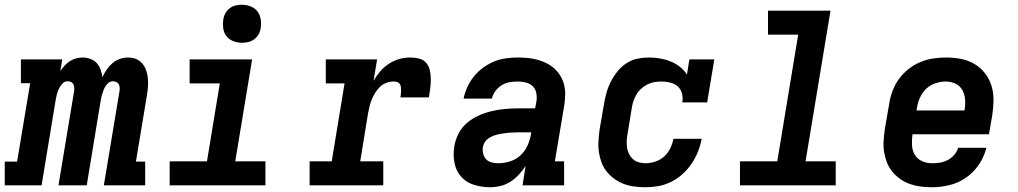

<svg xmlns="http://www.w3.org/2000/svg" viewBox="-62 -780 4282 808"><path d="M-42 0V-100H10L65 -430H26V-530H200L192 -481Q200 -493 210 -504Q220 -515 232.5 -523Q245 -531 259 -534.5Q273 -538 286 -538Q303 -538 319 -532Q335 -526 345.5 -514Q356 -502 361.5 -486.5Q367 -471 369 -455Q376 -471 386.5 -486.5Q397 -502 411 -514Q425 -526 442.5 -532Q460 -538 477 -538Q495 -538 511 -531.5Q527 -525 537.5 -512Q548 -499 553.5 -482.5Q559 -466 560.5 -448.5Q562 -431 560.5 -413Q559 -395 556 -377L510 -100H549V0H375L441 -397Q442 -405 441.5 -412.5Q441 -420 437.5 -426Q434 -432 427 -435Q420 -438 413 -438Q401 -438 391 -428Q381 -418 376 -406Q371 -394 367.5 -382Q364 -370 362 -358L303 0H184L250 -397Q251 -405 250.5 -412.5Q250 -420 246.5 -426Q243 -432 236.5 -435Q230 -438 222 -438Q210 -438 200.5 -428Q191 -418 185.5 -406Q180 -394 177 -382Q174 -370 172 -358L113 0Z M652 0V-101H809L863 -429H736V-530H999L928 -101H1055V0ZM956 -600Q937 -600 919.5 -607Q902 -614 891 -628Q880 -642 877.5 -661Q875 -680 878 -699Q880 -713 887 -725Q894 -737 905 -745.5Q916 -754 929.5 -757Q943 -760 956 -760Q975 -760 993 -753Q1011 -746 1021.5 -732Q1032 -718 1035 -699Q1038 -680 1035 -661Q1033 -647 1026 -635Q1019 -623 1007.5 -614.5Q996 -606 982.5 -603Q969 -600 956 -600Z M1241 0V-101H1334L1388 -429H1309V-530H1525L1510 -440Q1522 -461 1538 -479.5Q1554 -498 1574.5 -511.5Q1595 -525 1618 -531.5Q1641 -538 1664 -538Q1683 -538 1701.5 -533.5Q1720 -529 1731.5 -515.5Q1743 -502 1747 -484Q1751 -466 1751 -446.5Q1751 -427 1748.5 -408Q1746 -389 1743 -370H1623Q1624 -377 1625 -384.5Q1626 -392 1626 -399.5Q1626 -407 1625 -414.5Q1624 -422 1620 -427.5Q1616 -433 1609 -435Q1602 -437 1594 -437Q1579 -437 1564 -431.5Q1549 -426 1537.5 -415Q1526 -404 1517.5 -390.5Q1509 -377 1503 -362.5Q1497 -348 1493.5 -333.5Q1490 -319 1487 -304L1454 -101H1551V0Z M2001 8Q1966 8 1933 -2Q1900 -12 1878.5 -36.5Q1857 -61 1850.5 -95Q1844 -129 1850 -164Q1854 -191 1867.5 -217.5Q1881 -244 1903.5 -263Q1926 -282 1953 -294Q1980 -306 2008 -312.5Q2036 -319 2063.5 -321.5Q2091 -324 2119 -324H2190L2196 -356Q2198 -373 2194.5 -390Q2191 -407 2179 -418Q2167 -429 2150.5 -433Q2134 -437 2116 -437Q2100 -437 2082.5 -434Q2065 -431 2049.5 -421.5Q2034 -412 2023 -397Q2012 -382 2008 -365H1889Q1894 -390 1905 -414Q1916 -438 1932.5 -458.5Q1949 -479 1971 -495Q1993 -511 2017 -521Q2041 -531 2066.5 -534.5Q2092 -538 2116 -538Q2138 -538 2159 -536Q2180 -534 2200 -528.5Q2220 -523 2238 -514Q2256 -505 2271 -491.5Q2286 -478 2296.5 -460.5Q2307 -443 2312 -423Q2317 -403 2316.5 -382Q2316 -361 2313 -339L2273 -101H2312V0H2137L2150 -82Q2138 -63 2122 -45.5Q2106 -28 2086.5 -15.5Q2067 -3 2044.5 2.5Q2022 8 2001 8ZM2035 -93Q2059 -93 2083.5 -100.5Q2108 -108 2127 -125Q2146 -142 2157 -165.5Q2168 -189 2172 -213L2174 -223H2119Q2108 -223 2097.5 -222.5Q2087 -222 2076.5 -221Q2066 -220 2055.5 -218.5Q2045 -217 2034 -214.5Q2023 -212 2013 -208Q2003 -204 1993.5 -197.5Q1984 -191 1978 -181.5Q1972 -172 1970 -161Q1968 -147 1971.5 -133Q1975 -119 1984 -109.5Q1993 -100 2007 -96.5Q2021 -93 2035 -93Z M2655 8Q2631 8 2607.5 5Q2584 2 2563 -6Q2542 -14 2524 -27Q2506 -40 2492 -57Q2478 -74 2470 -95Q2462 -116 2458.5 -139Q2455 -162 2456.5 -185.5Q2458 -209 2461 -233L2480 -343Q2484 -367 2490.5 -390.5Q2497 -414 2508.5 -436.5Q2520 -459 2536.5 -479.5Q2553 -500 2574.5 -514Q2596 -528 2620.5 -533Q2645 -538 2669 -538Q2692 -538 2715.5 -534Q2739 -530 2760 -521.5Q2781 -513 2799 -499Q2817 -485 2829 -466L2839 -530H2944L2914 -349H2809Q2813 -368 2808 -386.5Q2803 -405 2790 -416.5Q2777 -428 2758.5 -432.5Q2740 -437 2721 -437Q2707 -437 2692 -434.5Q2677 -432 2663 -425Q2649 -418 2637 -407.5Q2625 -397 2617 -383.5Q2609 -370 2604 -355.5Q2599 -341 2597 -327L2579 -217Q2576 -202 2575.5 -187Q2575 -172 2577 -158Q2579 -144 2585.5 -131.5Q2592 -119 2602 -110Q2612 -101 2626 -97Q2640 -93 2655 -93Q2675 -93 2696 -100Q2717 -107 2733 -121.5Q2749 -136 2758.5 -155.5Q2768 -175 2772 -196H2891Q2886 -169 2875.5 -142.5Q2865 -116 2849 -92Q2833 -68 2811 -48Q2789 -28 2763 -15Q2737 -2 2709.5 3Q2682 8 2655 8Z M3052 0V-101H3209L3297 -634H3170V-735H3433L3328 -101H3455V0Z M3860 8Q3836 8 3812.5 5Q3789 2 3767.5 -5.5Q3746 -13 3727.5 -26Q3709 -39 3694.5 -56Q3680 -73 3671.5 -94Q3663 -115 3659 -138Q3655 -161 3656.5 -185Q3658 -209 3661 -233L3680 -343Q3684 -370 3694 -397Q3704 -424 3721 -447.5Q3738 -471 3761.5 -489.5Q3785 -508 3811.5 -519Q3838 -530 3865.5 -534Q3893 -538 3920 -538Q3952 -538 3982.5 -532Q4013 -526 4038.5 -511Q4064 -496 4082.5 -472.5Q4101 -449 4110 -420.5Q4119 -392 4119 -360.5Q4119 -329 4114 -297L4100 -215H3778Q3775 -192 3776 -169.5Q3777 -147 3787.5 -129Q3798 -111 3818 -102Q3838 -93 3860 -93Q3877 -93 3893.5 -95.5Q3910 -98 3925.5 -106Q3941 -114 3953 -127.5Q3965 -141 3970 -158H4089Q4080 -121 4058 -88Q4036 -55 4003.5 -32.5Q3971 -10 3934 -1Q3897 8 3860 8ZM3795 -315H3997Q4001 -338 3999.5 -360Q3998 -382 3988.5 -400Q3979 -418 3959.5 -427.5Q3940 -437 3918 -437Q3896 -437 3874 -429.5Q3852 -422 3835.5 -406Q3819 -390 3809.5 -369Q3800 -348 3797 -327Z"/></svg>

Font: Iosevka Curly Slab ExObl
Style: Bold
Weight: 700
Width: 7
Italic angle: -9°
Monospace: yes
Designer: Belleve Invis
Foundry: Belleve Invis
Version: Version 11.0.0; ttfautohint (v1.8.3)